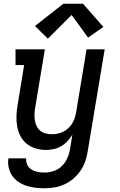

<svg xmlns="http://www.w3.org/2000/svg" viewBox="-20 -794 640 1027"><path d="M218 213Q193 213 168 210Q143 207 120.5 199.5Q98 192 78 178.5Q58 165 45 145.5Q32 126 26.5 101.5Q21 77 25 53H120Q119 65 122 77Q125 89 132 98Q139 107 149 113Q159 119 170 122.5Q181 126 193.5 127.5Q206 129 218 129Q243 129 268 120.5Q293 112 311.5 93.5Q330 75 340.5 51Q351 27 355 2L367 -74Q356 -55 341 -39Q326 -23 307 -12Q288 -1 267 3.5Q246 8 226 8Q198 8 171 0Q144 -8 123 -25Q102 -42 89.5 -66Q77 -90 72 -117.5Q67 -145 68 -173.5Q69 -202 74 -231L109 -446H63V-530H220L168 -217Q165 -200 164.5 -183Q164 -166 166.5 -150Q169 -134 176 -119.5Q183 -105 195 -95Q207 -85 223 -80.5Q239 -76 256 -76Q272 -76 287.5 -79Q303 -82 317.5 -89Q332 -96 344.5 -107.5Q357 -119 365.5 -132.5Q374 -146 379 -161.5Q384 -177 387 -192L443 -530H540L449 16Q445 43 436 69Q427 95 411 118.5Q395 142 373 161Q351 180 325 192Q299 204 272 208.5Q245 213 218 213ZM236 -587 167 -655 319 -774H424L533 -650L451 -593L363 -714Z"/></svg>

Font: Iosevka Curly Slab MdEx
Style: Italic
Weight: 500
Width: 7
Italic angle: -9°
Monospace: yes
Designer: Belleve Invis
Foundry: Belleve Invis
Version: Version 11.0.0; ttfautohint (v1.8.3)